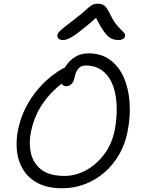

<svg xmlns="http://www.w3.org/2000/svg" viewBox="-20 -996 756 1026"><path d="M312 10Q237 10 186 -15.5Q135 -41 106.5 -85Q78 -129 71 -184.5Q64 -240 76 -300Q90 -369 119 -424Q148 -479 184 -520.5Q220 -562 255.5 -589.5Q291 -617 318 -631Q345 -645 355 -645Q361 -645 367.5 -643Q374 -641 378 -630Q387 -611 373 -595.5Q359 -580 336 -567Q308 -550 269 -514Q230 -478 195.5 -422.5Q161 -367 145 -290Q133 -230 145.5 -176.5Q158 -123 201 -89.5Q244 -56 325 -56Q384 -56 439.5 -86Q495 -116 536.5 -171Q578 -226 593 -300Q605 -365 603.5 -426.5Q602 -488 584 -537.5Q566 -587 529.5 -616.5Q493 -646 437 -646Q411 -646 397 -627Q383 -608 378 -580Q374 -558 361 -546.5Q348 -535 334 -535Q325 -535 317.5 -540Q310 -545 306.5 -555.5Q303 -566 306 -580Q313 -615 332.5 -644.5Q352 -674 382.5 -692.5Q413 -711 453 -711Q520 -711 567 -677Q614 -643 640.5 -584Q667 -525 672.5 -449.5Q678 -374 661 -290Q648 -224 616 -169Q584 -114 537.5 -74Q491 -34 434 -12Q377 10 312 10ZM316 -782Q305 -782 298 -786Q291 -790 288 -796.5Q285 -803 287 -810Q288 -817 294.5 -824.5Q301 -832 321 -848.5Q341 -865 383 -897Q420 -925 438.5 -942.5Q457 -960 470 -968Q483 -976 503 -976Q524 -976 537.5 -966Q551 -956 566 -925Q582 -891 597.5 -870.5Q613 -850 625 -839Q637 -828 643.5 -820Q650 -812 648 -801Q646 -793 636.5 -787.5Q627 -782 615 -782Q592 -782 573.5 -791Q555 -800 535.5 -827.5Q516 -855 488 -910L505 -911Q452 -864 418.5 -837.5Q385 -811 365.5 -799.5Q346 -788 335 -785Q324 -782 316 -782Z"/></svg>

Font: Shantell Sans Light
Style: Italic
Weight: 300
Italic angle: -11°
Designer: Stephen Nixon, Anya Danilova, Shantell Martin
Foundry: Arrow Type
Version: Version 1.008;[ac192a2d6]